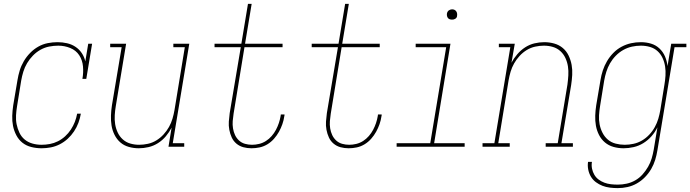

<svg xmlns="http://www.w3.org/2000/svg" viewBox="-20 -755 3552 988"><path d="M194 8Q167 8 141 1.5Q115 -5 95.5 -20.5Q76 -36 64 -59Q52 -82 47 -107Q42 -132 43 -159Q44 -186 48 -213L70 -343Q74 -368 81.5 -392.5Q89 -417 102.5 -440Q116 -463 135 -482.5Q154 -502 177 -515Q200 -528 225.5 -533Q251 -538 276 -538Q301 -538 325 -532.5Q349 -527 368.5 -514Q388 -501 401 -481.5Q414 -462 419 -439L434 -530H454L424 -349H404Q410 -381 407 -413.5Q404 -446 387.5 -471Q371 -496 341.5 -508Q312 -520 280 -520Q257 -520 233.5 -515.5Q210 -511 188.5 -499Q167 -487 149.5 -469Q132 -451 119.5 -430Q107 -409 100 -386Q93 -363 89 -340L68 -210Q64 -186 62.5 -162Q61 -138 65.5 -115.5Q70 -93 80 -72Q90 -51 107 -37Q124 -23 146.5 -16.5Q169 -10 194 -10Q215 -10 236.5 -14Q258 -18 278 -28Q298 -38 315 -53.5Q332 -69 344.5 -88Q357 -107 365 -127.5Q373 -148 377 -170H396Q392 -146 383.5 -123Q375 -100 361 -79Q347 -58 328.5 -41Q310 -24 287.5 -12.5Q265 -1 241 3.5Q217 8 194 8Z M694 8Q668 8 643 1Q618 -6 599.5 -22Q581 -38 569.5 -61Q558 -84 554 -109Q550 -134 551 -160.5Q552 -187 556 -213L606 -512H547V-530H629L576 -210Q572 -187 570.5 -163Q569 -139 572.5 -116.5Q576 -94 585.5 -73.5Q595 -53 611.5 -38Q628 -23 650 -16.5Q672 -10 696 -10Q718 -10 741 -15Q764 -20 784.5 -32.5Q805 -45 821.5 -63Q838 -81 849.5 -101.5Q861 -122 867.5 -144Q874 -166 878 -189L931 -512H872V-530H954L869 -18H928V0H847L863 -98Q851 -75 833.5 -54Q816 -33 793 -18.5Q770 -4 744.5 2Q719 8 694 8Z M1274 8Q1252 8 1232 2.5Q1212 -3 1196.5 -16Q1181 -29 1172.5 -47.5Q1164 -66 1160 -87Q1156 -108 1157.5 -129.5Q1159 -151 1162 -173L1219 -512H1084V-530H1222L1256 -735H1275L1241 -530H1434V-512H1238L1182 -170Q1179 -151 1177.5 -132Q1176 -113 1179 -94.5Q1182 -76 1189.5 -60Q1197 -44 1210 -32Q1223 -20 1240.5 -15Q1258 -10 1277 -10Q1295 -10 1313.5 -14.5Q1332 -19 1348.5 -29.5Q1365 -40 1378 -55Q1391 -70 1400 -87Q1409 -104 1415 -122Q1421 -140 1424 -158Q1424 -160 1424.5 -162Q1425 -164 1425 -166H1444Q1444 -164 1444 -162Q1444 -160 1443 -157Q1440 -136 1433 -116Q1426 -96 1415.5 -77Q1405 -58 1390 -41Q1375 -24 1356 -12.5Q1337 -1 1316 3.5Q1295 8 1274 8Z M1774 8Q1752 8 1732 2.5Q1712 -3 1696.5 -16Q1681 -29 1672.5 -47.5Q1664 -66 1660 -87Q1656 -108 1657.5 -129.5Q1659 -151 1662 -173L1719 -512H1584V-530H1722L1756 -735H1775L1741 -530H1934V-512H1738L1682 -170Q1679 -151 1677.5 -132Q1676 -113 1679 -94.5Q1682 -76 1689.5 -60Q1697 -44 1710 -32Q1723 -20 1740.5 -15Q1758 -10 1777 -10Q1795 -10 1813.5 -14.5Q1832 -19 1848.5 -29.5Q1865 -40 1878 -55Q1891 -70 1900 -87Q1909 -104 1915 -122Q1921 -140 1924 -158Q1924 -160 1924.5 -162Q1925 -164 1925 -166H1944Q1944 -164 1944 -162Q1944 -160 1943 -157Q1940 -136 1933 -116Q1926 -96 1915.5 -77Q1905 -58 1890 -41Q1875 -24 1856 -12.5Q1837 -1 1816 3.5Q1795 8 1774 8Z M2021 0V-18H2194L2276 -512H2119V-530H2298L2214 -18H2371V0ZM2306 -654Q2300 -654 2294 -656Q2288 -658 2284.5 -663Q2281 -668 2280 -674Q2279 -680 2280 -686Q2281 -691 2283.5 -695Q2286 -699 2289.5 -701.5Q2293 -704 2297.5 -705.5Q2302 -707 2306 -707Q2313 -707 2318.5 -704.5Q2324 -702 2327.5 -697Q2331 -692 2332 -686Q2333 -680 2332 -674Q2332 -669 2329.5 -665Q2327 -661 2323 -658.5Q2319 -656 2315 -655Q2311 -654 2306 -654Z M2463 0V-18H2524L2606 -512H2547V-530H2629L2612 -432Q2624 -455 2642 -476Q2660 -497 2682.5 -511.5Q2705 -526 2730.5 -532Q2756 -538 2781 -538Q2807 -538 2832 -531Q2857 -524 2876 -508Q2895 -492 2906 -469Q2917 -446 2921.5 -421Q2926 -396 2924.5 -369.5Q2923 -343 2919 -317L2869 -18H2928V0H2788V-18H2850L2900 -320Q2903 -343 2904.5 -367Q2906 -391 2902.5 -413.5Q2899 -436 2889.5 -456.5Q2880 -477 2863.5 -492Q2847 -507 2825 -513.5Q2803 -520 2779 -520Q2757 -520 2734 -515Q2711 -510 2690.5 -497.5Q2670 -485 2653.5 -467Q2637 -449 2625.5 -428.5Q2614 -408 2607.5 -386Q2601 -364 2597 -341L2544 -18H2603V0Z M3159 213Q3139 213 3118.5 210.5Q3098 208 3080 201Q3062 194 3046.5 182.5Q3031 171 3021 154.5Q3011 138 3007 118Q3003 98 3006 78H3026Q3023 96 3026.5 113Q3030 130 3038.5 144.5Q3047 159 3060.5 169Q3074 179 3090 185Q3106 191 3123.5 193Q3141 195 3159 195Q3182 195 3205 190Q3228 185 3249 173Q3270 161 3286.5 142.5Q3303 124 3315 103Q3327 82 3333.5 60Q3340 38 3344 15L3363 -100Q3351 -75 3332.5 -54Q3314 -33 3290.5 -18.5Q3267 -4 3240.5 2Q3214 8 3189 8Q3162 8 3137 1Q3112 -6 3093 -22Q3074 -38 3062.5 -60.5Q3051 -83 3046.5 -108Q3042 -133 3043 -160Q3044 -187 3048 -213L3070 -343Q3074 -368 3082 -392.5Q3090 -417 3103.5 -440Q3117 -463 3136 -482.5Q3155 -502 3178.5 -514.5Q3202 -527 3227 -532.5Q3252 -538 3278 -538Q3305 -538 3330 -530.5Q3355 -523 3373.5 -505.5Q3392 -488 3402 -464.5Q3412 -441 3415 -415L3434 -530H3512V-512H3451L3363 18Q3359 43 3351.5 67.5Q3344 92 3331 114.5Q3318 137 3299 156.5Q3280 176 3257 189Q3234 202 3209 207.5Q3184 213 3159 213ZM3195 -10Q3217 -10 3240 -15Q3263 -20 3283.5 -32Q3304 -44 3321 -62Q3338 -80 3349.5 -101Q3361 -122 3367.5 -144Q3374 -166 3378 -189L3399 -319Q3403 -342 3404.5 -366Q3406 -390 3402.5 -413Q3399 -436 3389.5 -456.5Q3380 -477 3363.5 -492Q3347 -507 3324.5 -513.5Q3302 -520 3278 -520Q3255 -520 3232 -515Q3209 -510 3187.5 -498Q3166 -486 3148.5 -468Q3131 -450 3119 -429Q3107 -408 3100 -385.5Q3093 -363 3089 -340L3068 -210Q3064 -186 3062.5 -162Q3061 -138 3065.5 -115Q3070 -92 3080.5 -71.5Q3091 -51 3108 -36.5Q3125 -22 3148 -16Q3171 -10 3195 -10Z"/></svg>

Font: Iosevka Slab Thin Oblique
Style: Regular
Weight: 100
Italic angle: -9°
Monospace: yes
Designer: Belleve Invis
Foundry: Belleve Invis
Version: Version 11.1.0; ttfautohint (v1.8.3)